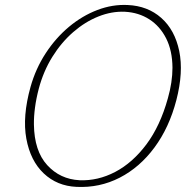

<svg xmlns="http://www.w3.org/2000/svg" viewBox="-20 -732 753 767"><path d="M490 -712Q570 -708.5 624.2 -660.5Q678.5 -612.5 696 -528.2Q713.5 -444 684.5 -332Q656 -222.5 597.2 -143Q538.5 -63.5 458.2 -22.2Q378 19 285.5 14.5Q208 11 154.8 -39.2Q101.5 -89.5 85.2 -178Q69 -266.5 102 -385Q122.5 -458 162.5 -519.2Q202.5 -580.5 255.5 -624.8Q308.5 -669 368.8 -692Q429 -715 490 -712ZM298 -12Q371 -9 440.2 -45.2Q509.5 -81.5 564.8 -155.2Q620 -229 650.5 -339Q669 -404 669 -461.5Q668.5 -529.5 643.8 -578.5Q619 -627.5 576.5 -654.8Q534 -682 479.5 -685Q426.5 -687.5 373.2 -666.2Q320 -645 272.5 -603.8Q225 -562.5 189.2 -505Q153.5 -447.5 135 -378Q124.5 -338 119.8 -302Q115 -266 115.5 -234.5Q117 -129 168.5 -72.5Q220 -16 298 -12Z"/></svg>

Font: Fraunces 72pt S100 Thin
Style: Italic
Weight: 100
Italic angle: -16°
Version: Version 1.000; ttfautohint (v1.8.3)